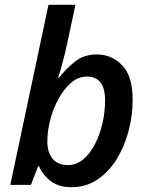

<svg xmlns="http://www.w3.org/2000/svg" viewBox="-20 -780 626 810"><path d="M281.7 9.8Q227.5 9.8 194.3 -15.6Q161.1 -41 145 -78.1H140.6L110.4 0H23.4L184.6 -759.8H298.3L263.7 -597.7Q258.3 -571.3 250.7 -542Q243.2 -512.7 236.3 -488.3Q229.5 -463.9 225.1 -452.1H229Q259.8 -491.2 297.1 -520.8Q334.5 -550.3 388.7 -550.3Q451.7 -550.3 495.6 -504.4Q539.6 -458.5 539.6 -359.9Q539.6 -290.5 521.7 -224.6Q503.9 -158.7 470.5 -105.7Q437 -52.7 389.4 -21.5Q341.8 9.8 281.7 9.8ZM266.6 -83.5Q301.3 -83.5 330.1 -106.9Q358.9 -130.4 379.6 -169.9Q400.4 -209.5 411.9 -258.1Q423.3 -306.6 423.3 -356.9Q423.3 -457 346.2 -457Q310.5 -457 280.3 -431.2Q250 -405.3 227.3 -364Q204.6 -322.8 192.1 -274.9Q179.7 -227.1 179.7 -183.1Q179.7 -137.7 201.7 -110.6Q223.6 -83.5 266.6 -83.5Z"/></svg>

Font: Open Sans SemiBold
Style: Italic
Weight: 600
Italic angle: -12°
Designer: Monotype Design Team
Foundry: Monotype Imaging Inc.
Version: Version 3.003; ttfautohint (v1.8.4)